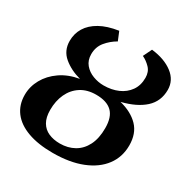

<svg xmlns="http://www.w3.org/2000/svg" viewBox="-173 -896 1020 1052"><g transform="rotate(30 337.5 -370.0)"><path d="M300.5 11Q208 11 142.8 -12.8Q77.5 -36.5 43.5 -81.2Q9.5 -126 9.5 -188.5Q9.5 -241 35.8 -288.2Q62 -335.5 111 -369.5Q160 -403.5 228 -415Q164 -432 119.5 -469.2Q75 -506.5 75 -567.5Q75 -614 97.8 -651.2Q120.5 -688.5 166.5 -714.5Q212.5 -740.5 282.5 -751L305 -696.5Q267.5 -675 240.5 -642.2Q213.5 -609.5 213.5 -563.5Q213.5 -525 235 -499.2Q256.5 -473.5 289.8 -461Q323 -448.5 357 -448.5Q407.5 -448.5 447.8 -466Q488 -483.5 512 -517.2Q536 -551 536 -599Q536 -637 513.2 -660.5Q490.5 -684 463.5 -696.5L490 -751Q573 -741.5 624 -702.5Q675 -663.5 675 -603Q675 -531 624.8 -485.2Q574.5 -439.5 483.5 -417Q559 -398 601.8 -353.5Q644.5 -309 644.5 -234Q644.5 -160.5 603.2 -105.5Q562 -50.5 485 -19.8Q408 11 300.5 11ZM309 -53Q359.5 -53 399 -75.2Q438.5 -97.5 460.8 -141.5Q483 -185.5 483 -250.5Q483 -320 449.8 -352.2Q416.5 -384.5 349 -384.5Q292.5 -384.5 252.8 -358.8Q213 -333 192.2 -288.2Q171.5 -243.5 171.5 -186.5Q171.5 -139.5 188.8 -110Q206 -80.5 237.2 -66.8Q268.5 -53 309 -53Z"/></g></svg>

Font: Merriweather ExtraBold
Style: Italic
Weight: 800
Italic angle: -7.8°
Version: Version 2.101